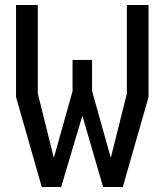

<svg xmlns="http://www.w3.org/2000/svg" viewBox="-20 -750 660 770"><path d="M44.3 -360.8V-730H131.5V-375.5L205.7 -77.7H184.8L271 -384.2V-509.7H349.2V-385.5L435.3 -77.7H414.5L488.7 -374.2V-730H575.7V-360.8L472.5 0H393.5L296.3 -334.3H324.8L225.2 0H147.5Z"/></svg>

Font: Monaspace Krypton Var
Style: Regular
Weight: 400
Designer: Riley Cran and the Lettermatic Team
Version: Version 1.101 (Monaspace Krypton Var)